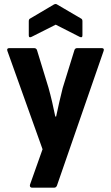

<svg xmlns="http://www.w3.org/2000/svg" viewBox="-20 -728 539 934"><path d="M136 185Q130 185 127 181Q124 177 126 170L187 -2L16 -480Q11 -494 26 -494H145Q157 -494 160 -484L216 -301Q225 -269 233.5 -232.5Q242 -196 249 -161H253Q260 -196 268.5 -231.5Q277 -267 285 -300L342 -484Q345 -494 356 -494H474Q489 -494 484 -480L257 175Q253 185 243 185ZM134 -549Q120 -542 120 -556V-625Q120 -635 127 -638L242 -706Q251 -711 258 -706L374 -638Q381 -635 381 -625V-556Q381 -542 367 -549L251 -608Z"/></svg>

Font: Sofia Sans Semi Condensed ExtraBold
Style: Regular
Weight: 800
Designer: Botio Nikoltchev, Ani Petrova
Foundry: lettersoup
Version: Version 4.100